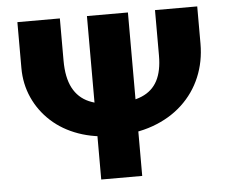

<svg xmlns="http://www.w3.org/2000/svg" viewBox="-49 -714 918 770"><g transform="rotate(-5 410.0 -329.0)"><path d="M394 -170Q316 -170 252.5 -192.5Q189 -215 143.5 -256.5Q98 -298 73 -353.5Q48 -409 48 -473V-658H219V-488Q219 -420 241 -378Q263 -336 306 -317.5Q349 -299 410 -299Q476 -299 518.5 -317Q561 -335 581.5 -374Q602 -413 602 -475V-658H772V-508Q772 -436 746 -374Q720 -312 670.5 -266Q621 -220 551.5 -195Q482 -170 394 -170ZM328 0V-658H493V0Z"/></g></svg>

Font: Ysabeau Infant Black
Style: Regular
Weight: 900
Designer: Christian Thalmann (Catharsis Fonts)
Version: Version 2.001;gftools[0.9.30]; featfreeze: ss01,ss02,lnum